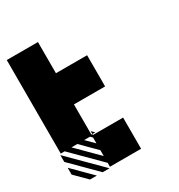

<svg xmlns="http://www.w3.org/2000/svg" viewBox="-166 -776 828 889"><g transform="rotate(-30 247.5 -331.0)"><path d="M125 5.2 -5.2 -125V-161.5L161.5 5.2ZM57.3 5.2 -5.2 -57.3V-93.8L93.8 5.2ZM0 -666.7H166.7V-500H333.3V-333.3H166.7V-171.9H171.9V-166.7H333.3V0H166.7V-20.8L20.8 -166.7H0ZM171.9 -171.9H187.5L171.9 -187.5ZM166.7 -57.3V-88.5L88.5 -166.7H57.3ZM166.7 -125V-156.2L156.2 -166.7H125Z"/></g></svg>

Font: 0xA000-Monochrome
Style: Monochrome
Weight: 400
Version: Version 0.1